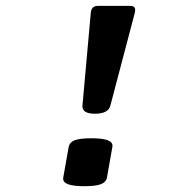

<svg xmlns="http://www.w3.org/2000/svg" viewBox="-20 -640 640 665"><path d="M448.2 -605.5Q448.2 -601.1 446.8 -595.2L362.3 -274.4Q355 -246.1 309.1 -246.1Q263.2 -246.1 265.6 -274.4L294.4 -595.2Q296.4 -619.6 318.8 -619.6H431.2Q448.2 -619.6 448.2 -605.5ZM369.6 -134.8Q369.6 -131.8 369.1 -130.4L350.6 -25.9Q347.7 -9.3 329.8 -2.2Q312 4.9 272.5 4.9Q234.9 4.9 216.8 -1.5Q198.7 -7.8 198.7 -21.5Q198.7 -24.4 199.2 -25.9L217.8 -130.4Q220.7 -147 238.5 -154.1Q256.3 -161.1 295.9 -161.1Q333.5 -161.1 351.6 -154.8Q369.6 -148.4 369.6 -134.8Z"/></svg>

Font: Courier Prime Sans
Style: Bold Italic
Weight: 700
Italic angle: -10°
Designer: Alan Dague-Greene
Foundry: Quote-Unquote Apps
Version: Version 3.020